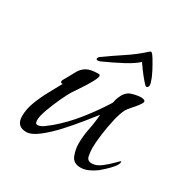

<svg xmlns="http://www.w3.org/2000/svg" viewBox="-113 -526 601 625"><g transform="rotate(30 188.0 -213.0)"><path d="M270 8Q243 8 234.5 -13.5Q226 -35 226 -57Q226 -86 232 -115Q238 -144 240 -173Q228 -158 206 -130.5Q184 -103 157 -73.5Q130 -44 104 -24Q78 -4 59 -4Q22 -4 22 -43Q22 -69 32.5 -96.5Q43 -124 57.5 -150.5Q72 -177 84 -199H82Q76 -199 76 -204Q76 -206 76.5 -207Q77 -208 77 -209Q91 -233 100 -250.5Q109 -268 124 -277Q139 -286 170 -286Q175 -286 175 -280Q175 -273 164 -253.5Q153 -234 140 -215Q127 -196 122 -188Q114 -175 102 -149Q90 -123 80.5 -97Q71 -71 71 -56Q71 -51 72.5 -46.5Q74 -42 80 -42Q90 -42 103 -51.5Q116 -61 123 -67Q162 -100 195 -141.5Q228 -183 255 -226Q258 -232 258 -237Q261 -249 267 -260Q273 -271 283 -278Q291 -283 305 -286Q319 -289 327 -289Q331 -289 337 -287.5Q343 -286 343 -281Q343 -276 334.5 -265Q326 -254 316.5 -243.5Q307 -233 303 -226Q294 -210 287 -179.5Q280 -149 276 -118Q272 -87 272 -67Q272 -54 275 -38Q278 -22 295 -22Q312 -22 329.5 -35.5Q347 -49 360 -62.5Q373 -76 375 -76Q376 -76 376 -74Q376 -65 366 -53Q356 -41 344.5 -30.5Q333 -20 327 -15Q315 -6 300 1Q285 8 270 8ZM145 -322Q139 -322 139 -326Q139 -332 149 -338Q178 -359 213 -382Q248 -405 277 -432L281 -434Q286 -433 295.5 -417.5Q305 -402 315 -383Q325 -364 329 -350Q331 -345 331.5 -341.5Q332 -338 332 -336Q331 -330 328.5 -328.5Q326 -327 324 -327Q321 -327 309.5 -340.5Q298 -354 286.5 -369.5Q275 -385 272 -390Q256 -375 224 -358Q192 -341 154 -324Q151 -323 149 -322.5Q147 -322 145 -322Z"/></g></svg>

Font: Bonheur Royale
Style: Regular
Weight: 400
Designer: Robert E. Leuschke
Foundry: Robert E. Leuschke
Version: Version 1.010; ttfautohint (v1.8.3)